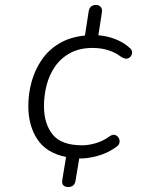

<svg xmlns="http://www.w3.org/2000/svg" viewBox="-20 -632 640 773"><path d="M254 121Q243 121 235.5 114.5Q228 108 231 91L246 0Q167 -16 130.5 -71Q94 -126 94 -205Q94 -254 107 -302Q120 -350 147.5 -390.5Q175 -431 218.5 -457Q262 -483 322 -489L337 -586Q341 -612 367 -612Q378 -612 385.5 -604Q393 -596 390 -580L376 -490Q413 -487 445.5 -474Q478 -461 500 -441Q514 -431 511.5 -417Q509 -403 497 -397.5Q485 -392 468 -403Q420 -439 353 -439Q300 -439 262.5 -418.5Q225 -398 201.5 -364Q178 -330 167.5 -288.5Q157 -247 157 -205Q157 -134 192 -90.5Q227 -47 311 -47Q336 -47 365.5 -55.5Q395 -64 421 -83Q437 -94 448.5 -86.5Q460 -79 461.5 -65Q463 -51 449 -41Q415 -16 373.5 -4.5Q332 7 299 6L284 96Q280 121 254 121Z"/></svg>

Font: Nunito Light
Style: Italic
Weight: 300
Italic angle: -9°
Designer: Vernon Adams
Foundry: Vernon Adams
Version: Version 3.601; ttfautohint (v1.8.2.53-6de2)